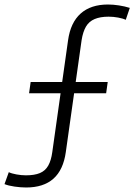

<svg xmlns="http://www.w3.org/2000/svg" viewBox="-71 -727 596 852"><path d="M45 105Q21 105 -6.5 101Q-34 97 -51 90L-32 37Q-20 43 2 47Q24 51 44 51Q82 51 106 41Q130 31 143 8Q156 -15 161 -52L231 -548Q242 -627 287 -667Q332 -707 408 -707Q431 -707 457 -703Q483 -699 505 -692L487 -639Q475 -645 453.5 -649Q432 -653 411 -653Q374 -653 349 -642.5Q324 -632 310.5 -609Q297 -586 291 -548L221 -52Q210 27 166 66Q122 105 45 105ZM65 -363H407L400 -313H58Z"/></svg>

Font: Pathway Extreme 8pt Thin
Style: Italic
Weight: 100
Italic angle: -8°
Designer: Eduardo Rodriguez Tunni
Foundry: Eduardo Rodriguez Tunni
Version: Version 1.000